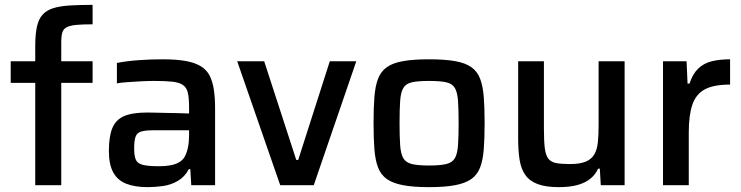

<svg xmlns="http://www.w3.org/2000/svg" viewBox="-20 -762 3049 790"><path d="M125 0V-421H24V-510H125V-572Q125 -621 132 -652.5Q139 -684 155.5 -702Q172 -720 199.5 -728.5Q227 -737 267 -739.5Q307 -742 361 -742V-662Q319 -662 293.5 -659.5Q268 -657 254.5 -650Q241 -643 236.5 -628.5Q232 -614 232 -591V-510H361V-421H232V0Z M587 8Q535 8 499.5 -6Q464 -20 446 -52.5Q428 -85 428 -141Q428 -200 442 -234.5Q456 -269 490 -284Q524 -299 586 -299Q596 -299 615.5 -298.5Q635 -298 660.5 -297.5Q686 -297 711.5 -296.5Q737 -296 758 -295V-319Q758 -358 753 -380Q748 -402 732.5 -412.5Q717 -423 688 -426Q659 -429 613 -429Q591 -429 561.5 -427.5Q532 -426 504 -424Q476 -422 461 -419V-503Q502 -511 551 -514.5Q600 -518 649 -518Q706 -518 744.5 -511Q783 -504 807 -489Q831 -474 843 -450Q855 -426 860 -392.5Q865 -359 865 -316V0H767L763 -66H757Q740 -34 711.5 -17.5Q683 -1 650 3.5Q617 8 587 8ZM634 -78Q659 -78 679.5 -81.5Q700 -85 715.5 -93.5Q731 -102 740 -117Q749 -134 753.5 -156Q758 -178 758 -208V-226H612Q579 -226 561.5 -221Q544 -216 538 -200Q532 -184 532 -151Q532 -120 539 -104.5Q546 -89 568.5 -83.5Q591 -78 634 -78Z M1133 0 956 -510H1067L1199 -104H1207L1337 -510H1446L1271 0Z M1745 8Q1681 8 1638.5 0Q1596 -8 1571.5 -25.5Q1547 -43 1535.5 -73Q1524 -103 1520.5 -148Q1517 -193 1517 -256Q1517 -318 1520.5 -363Q1524 -408 1535.5 -438Q1547 -468 1571.5 -485.5Q1596 -503 1638.5 -510.5Q1681 -518 1745 -518Q1810 -518 1852.5 -510.5Q1895 -503 1919.5 -485.5Q1944 -468 1955.5 -438Q1967 -408 1970.5 -363Q1974 -318 1974 -256Q1974 -193 1970.5 -148Q1967 -103 1955.5 -73Q1944 -43 1919.5 -25.5Q1895 -8 1852.5 0Q1810 8 1745 8ZM1745 -81Q1791 -81 1816 -87Q1841 -93 1851.5 -111Q1862 -129 1864.5 -164Q1867 -199 1867 -256Q1867 -313 1864.5 -347.5Q1862 -382 1851.5 -400Q1841 -418 1816 -423.5Q1791 -429 1745 -429Q1700 -429 1675 -423.5Q1650 -418 1639.5 -400Q1629 -382 1626.5 -347.5Q1624 -313 1624 -256Q1624 -199 1626.5 -164Q1629 -129 1639.5 -111Q1650 -93 1675 -87Q1700 -81 1745 -81Z M2279 8Q2226 8 2192.5 -4.5Q2159 -17 2141.5 -42Q2124 -67 2118 -104Q2112 -141 2112 -191V-510H2218V-233Q2218 -183 2221.5 -153.5Q2225 -124 2236 -109.5Q2247 -95 2268.5 -91Q2290 -87 2326 -87Q2366 -87 2390 -97Q2414 -107 2425.5 -127Q2437 -147 2440 -177Q2443 -207 2443 -247V-510H2550V0H2452L2448 -68H2441Q2430 -44 2409.5 -27Q2389 -10 2357 -1Q2325 8 2279 8Z M2708 0V-510H2805L2809 -418H2817Q2830 -458 2853 -480Q2876 -502 2909 -510Q2942 -518 2984 -518V-414Q2916 -414 2879.5 -394Q2843 -374 2828.5 -330.5Q2814 -287 2814 -217V0Z"/></svg>

Font: Saira Thin Medium
Style: Regular
Weight: 500
Version: Version 1.101